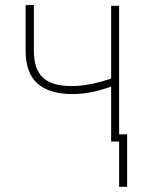

<svg xmlns="http://www.w3.org/2000/svg" viewBox="-20 -553 563 750"><path d="M445.3 0H414.1V-214.4Q367.7 -198.7 332.3 -192.1Q296.9 -185.5 260.7 -185.5Q170.9 -186.5 125.5 -227.5Q80.1 -268.6 80.1 -354.5V-533.2H112.3V-354.5Q112.3 -281.7 148.2 -249.3Q184.1 -216.8 258.8 -216.8Q329.1 -216.8 414.1 -246.1V-530.3H445.3ZM476.6 176.8H445.3V-28.3H476.6Z"/></svg>

Font: Pretendard GOV Thin
Style: Regular
Weight: 100
Designer: Base glyphs from Inter by Rasmus Andersson; Hangeul glyphs from Noto Sans CJK(Source Han Sans) by Jang Soo-young and Kan
Foundry: Kil Hyung-jin
Version: Version 1.309